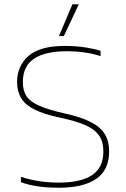

<svg xmlns="http://www.w3.org/2000/svg" viewBox="-20 -869 591 899"><path d="M256 -700 319 -849H349L279 -700ZM257 10Q200 10 156.5 3.5Q113 -3 78 -16V-41Q118 -28 161.5 -21Q205 -14 257 -14Q358 -14 411 -49Q464 -84 464 -160Q464 -206 443 -235.5Q422 -265 377.5 -284Q333 -303 261 -318Q186 -334 142 -356Q98 -378 79 -409.5Q60 -441 60 -485Q60 -560 113.5 -607Q167 -654 284 -654Q337 -654 383 -646.5Q429 -639 451 -631V-606Q419 -617 378.5 -623Q338 -629 292 -629Q191 -629 139 -594Q87 -559 87 -485Q87 -444 104.5 -418Q122 -392 164.5 -373.5Q207 -355 282 -338Q360 -321 406 -297Q452 -273 471.5 -240Q491 -207 491 -160Q491 -73 430.5 -31.5Q370 10 257 10Z"/></svg>

Font: Kanit Thin
Style: Regular
Weight: 250
Designer: Katatrad Team
Foundry: CadsonDemak
Version: Version 2.000; ttfautohint (v1.8.3)